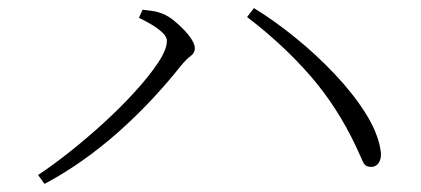

<svg xmlns="http://www.w3.org/2000/svg" viewBox="-20 -585 1040 474"><path d="M323 -541 332 -561Q342 -560 356 -558Q370 -556 384 -550Q396 -545 409 -534.5Q422 -524 434 -511.5Q446 -499 453.5 -487Q461 -475 461 -466Q461 -454 450.5 -446.5Q440 -439 427 -423Q392 -379 352.5 -337Q313 -295 270.5 -257.5Q228 -220 182.5 -188Q137 -156 90 -131L74 -153Q109 -176 152 -210Q195 -244 237 -282.5Q279 -321 314 -359.5Q349 -398 370.5 -430.5Q392 -463 392 -484Q392 -495 379.5 -506Q367 -517 350.5 -526.5Q334 -536 323 -541ZM896 -173Q882 -173 876.5 -184.5Q871 -196 859 -223Q813 -321 746 -398Q679 -475 590 -543L607 -565Q656 -535 708 -493Q760 -451 805.5 -403Q851 -355 881.5 -307Q912 -259 919 -217Q922 -202 919 -192Q916 -182 910 -177.5Q904 -173 896 -173Z"/></svg>

Font: Noto Serif SC
Style: Regular
Weight: 200
Designer: Ryoko NISHIZUKA 西塚涼子 (kana & ideographs); Frank Grießhammer (Latin, Greek & Cyrillic); Wenlong ZHANG 张文龙 (bopomofo); San
Foundry: Adobe
Version: Version 2.001;hotconv 1.1.0;makeotfexe 2.6.0